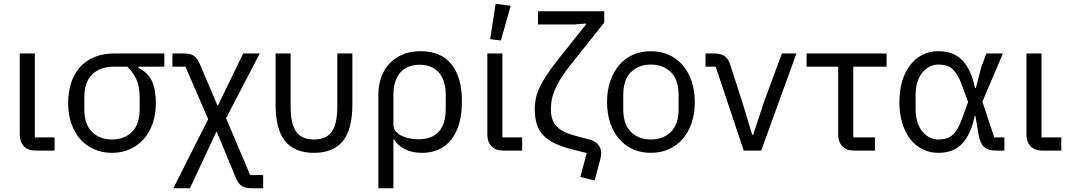

<svg xmlns="http://www.w3.org/2000/svg" viewBox="-20 -800 5683 1020"><path d="M270 0H170Q128 0 106.5 -23.5Q85 -47 85 -85V-516H165V-70H270Z M715 -446V-439Q765 -416 786.5 -370.5Q808 -325 808 -252Q808 -193 791 -144Q774 -95 743 -60.5Q712 -26 669.5 -7Q627 12 575 12Q523 12 480 -7Q437 -26 406.5 -60.5Q376 -95 359 -144Q342 -193 342 -252Q342 -311 358 -360Q374 -409 405 -443.5Q436 -478 482 -497Q528 -516 587 -516H853V-446ZM587 -446Q513 -446 470.5 -405.5Q428 -365 428 -283V-221Q428 -139 469 -99Q510 -59 575 -59Q640 -59 681 -99Q722 -139 722 -221V-283Q722 -338 706 -375Q690 -412 657 -446Z M956 -516Q992 -516 1010 -503.5Q1028 -491 1042 -459L1135 -240H1138L1272 -516H1360L1181 -172L1309 130H1378V200H1318Q1282 200 1263.5 187.5Q1245 175 1232 143L1132 -99H1129L989 200H901L1086 -167L965 -446H896V-516Z M1524 -234Q1524 -143 1553 -101Q1582 -59 1648 -59Q1714 -59 1743 -101Q1772 -143 1772 -234V-516H1852V-246Q1852 -112 1801 -50Q1750 12 1648 12Q1546 12 1495 -50Q1444 -112 1444 -246V-516H1524Z M1990 -296Q1990 -344 2004 -386Q2018 -428 2046.5 -459.5Q2075 -491 2116.5 -509.5Q2158 -528 2214 -528Q2323 -528 2378.5 -458.5Q2434 -389 2434 -262Q2434 -131 2378 -59.5Q2322 12 2222 12Q2171 12 2132.5 -6.5Q2094 -25 2074 -59H2070V200H1990ZM2202 -60Q2276 -60 2312 -101.5Q2348 -143 2348 -221V-295Q2348 -373 2311.5 -414.5Q2275 -456 2209 -456Q2143 -456 2106.5 -414.5Q2070 -373 2070 -295V-137Q2070 -119 2081 -104.5Q2092 -90 2110 -80.5Q2128 -71 2152 -65.5Q2176 -60 2202 -60Z M2569 0ZM2754 0H2654Q2612 0 2590.5 -23.5Q2569 -47 2569 -85V-516H2649V-70H2754ZM2641 -585 2584 -592 2613 -780 2693 -769Z M2838 -740H3190V-680L3014 -459Q2982 -419 2961.5 -386.5Q2941 -354 2929 -326Q2917 -298 2912 -274.5Q2907 -251 2907 -229V-215Q2907 -161 2936.5 -129Q2966 -97 3035 -79L3107 -60Q3142 -51 3158 -31.5Q3174 -12 3174 14Q3174 27 3169 47L3139 159L3063 140L3097 13L3025 -5Q2968 -19 2929 -37.5Q2890 -56 2866 -81.5Q2842 -107 2831.5 -141Q2821 -175 2821 -222Q2821 -248 2826 -274Q2831 -300 2844.5 -330.5Q2858 -361 2882 -398Q2906 -435 2944 -483L3093 -670V-675L3031 -670H2838Z M3205 0ZM3438 12Q3386 12 3343 -7Q3300 -26 3269.5 -61.5Q3239 -97 3222 -146.5Q3205 -196 3205 -258Q3205 -319 3222 -369Q3239 -419 3269.5 -454.5Q3300 -490 3343 -509Q3386 -528 3438 -528Q3490 -528 3532.5 -509Q3575 -490 3606 -454.5Q3637 -419 3654 -369Q3671 -319 3671 -258Q3671 -196 3654 -146.5Q3637 -97 3606 -61.5Q3575 -26 3532.5 -7Q3490 12 3438 12ZM3438 -59Q3503 -59 3544 -99Q3585 -139 3585 -221V-295Q3585 -377 3544 -417Q3503 -457 3438 -457Q3373 -457 3332 -417Q3291 -377 3291 -295V-221Q3291 -139 3332 -99Q3373 -59 3438 -59Z M3931 0 3782 -446H3728V-516H3773Q3806 -516 3827 -503.5Q3848 -491 3859 -457L3923 -259L3976 -84H3981L4039 -259L4134 -516H4211L4024 0Z M4518 0Q4476 0 4454.5 -23.5Q4433 -47 4433 -85V-446H4265V-516H4690V-446H4513V-70H4628V0Z M5316 0H5271Q5230 0 5208.5 -19Q5187 -38 5179 -83L5162 -184H5158Q5138 -87 5092 -37.5Q5046 12 4965 12Q4918 12 4880 -7.5Q4842 -27 4815 -62Q4788 -97 4773 -147Q4758 -197 4758 -258Q4758 -319 4773 -369Q4788 -419 4815 -454Q4842 -489 4880 -508.5Q4918 -528 4965 -528Q5045 -528 5092 -480Q5139 -432 5160 -332H5164L5193 -443L5220 -516H5308L5199 -260L5262 -70H5316ZM4965 -59Q4987 -59 5005.5 -64Q5024 -69 5039 -82Q5054 -95 5067 -117Q5080 -139 5092 -173L5123 -258L5092 -343Q5080 -377 5067 -399Q5054 -421 5039 -434Q5024 -447 5005.5 -452Q4987 -457 4965 -457Q4941 -457 4919.5 -446.5Q4898 -436 4881 -416Q4864 -396 4854 -365Q4844 -334 4844 -294V-222Q4844 -181 4854 -150.5Q4864 -120 4881 -100Q4898 -80 4919.5 -69.5Q4941 -59 4965 -59Z M5618 0H5518Q5476 0 5454.5 -23.5Q5433 -47 5433 -85V-516H5513V-70H5618Z"/></svg>

Font: Aneliza
Style: Regular
Weight: 400
Designer: Mike Abbink, Paul van der Laan, Pieter van Rosmalen
Foundry: Bold Monday
Version: Version 3.001;September 8, 2019;FontCreator 11.5.0.2425 64-b